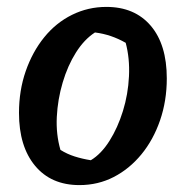

<svg xmlns="http://www.w3.org/2000/svg" viewBox="-20 -525 538 556"><path d="M210 11Q128 11 81.5 -45Q35 -101 35 -198Q35 -263 54.5 -319Q74 -375 108 -417Q142 -459 188.5 -482Q235 -505 288 -505Q370 -505 416.5 -450.5Q463 -396 463 -298Q463 -233 443.5 -176.5Q424 -120 389.5 -78Q355 -36 309.5 -12.5Q264 11 210 11ZM243 -61Q273 -79 297 -117Q321 -155 336 -203.5Q351 -252 353.5 -304Q356 -356 344 -401Q323 -413 301 -420.5Q279 -428 255 -431Q224 -411 200 -373Q176 -335 161.5 -286Q147 -237 144.5 -186.5Q142 -136 155 -91Q174 -79 196 -72Q218 -65 243 -61Z"/></svg>

Font: Piazzolla Thin
Style: Bold Italic
Weight: 700
Italic angle: -11.3°
Version: Version 2.005